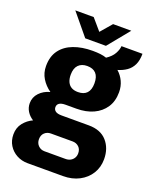

<svg xmlns="http://www.w3.org/2000/svg" viewBox="-167 -817 888 1108"><g transform="rotate(20 277.5 -262.5)"><path d="M142 199Q105 199 74.5 182.5Q44 166 26 137Q8 108 8 70Q8 29 31 0Q54 -29 87 -44Q63 -59 49 -81.5Q35 -104 35 -131Q35 -168 60.5 -195Q86 -222 125 -232Q91 -256 70.5 -289.5Q50 -323 50 -365Q50 -424 78.5 -462.5Q107 -501 157.5 -520Q208 -539 274 -539Q300 -539 321 -536.5Q342 -534 359 -528Q391 -549 405 -574.5Q419 -600 420 -621H549Q549 -580 536 -553Q523 -526 499.5 -509.5Q476 -493 445 -484Q470 -462 484 -432Q498 -402 498 -366Q498 -311 472.5 -272.5Q447 -234 402.5 -213.5Q358 -193 299 -193H233Q207 -193 194.5 -184.5Q182 -176 182 -160Q182 -145 194 -136Q206 -127 232 -127H399Q472 -127 510.5 -83.5Q549 -40 549 27Q549 76 525 115Q501 154 458 176.5Q415 199 359 199ZM210 101H339Q356 101 369 94Q382 87 389.5 74.5Q397 62 397 46Q397 21 381.5 6.5Q366 -8 343 -8H210Q187 -8 171.5 6.5Q156 21 156 46Q156 70 171.5 85.5Q187 101 210 101ZM274 -286Q310 -286 328.5 -306Q347 -326 347 -366Q347 -406 328.5 -426Q310 -446 274 -446Q240 -446 220.5 -426Q201 -406 201 -366Q201 -340 209.5 -322Q218 -304 234 -295Q250 -286 274 -286ZM99 -724H212L297 -625H246L331 -724H443L335 -592H208Z"/></g></svg>

Font: Archivo SemiCondensed ExtraBold
Style: Regular
Weight: 800
Width: 4
Designer: Hector Gatti
Foundry: Omnibus-Type
Version: Version 2.001